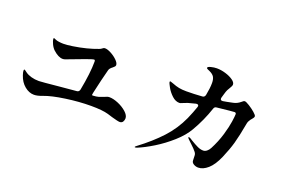

<svg xmlns="http://www.w3.org/2000/svg" viewBox="-100 -1110 2199 1473"><g transform="rotate(20 1000.0 -373.5)"><path d="M930 -165Q930 -150 922 -137Q914 -124 897 -124Q882 -124 830 -139Q813 -145 791 -151Q743 -165 650 -165Q552 -165 444 -149.5Q336 -134 276 -111Q235 -95 207 -95Q167 -95 130.5 -125Q94 -155 77 -206Q69 -230 69 -241Q69 -252 74 -252Q77 -252 84.5 -246Q92 -240 98 -236Q116 -223 144.5 -215Q173 -207 207 -207Q225 -207 377 -222L508 -234Q525 -235 530 -255Q558 -400 558 -493Q558 -507 550 -507Q539 -507 484.5 -487Q430 -467 373 -445L341 -433Q332 -429 320 -429Q285 -429 242 -468Q225 -484 213 -509.5Q201 -535 201 -550Q201 -557 204 -557Q206 -557 218.5 -551Q231 -545 247 -543Q268 -540 285 -540Q314 -540 360 -547Q472 -564 558 -597Q570 -601 581 -610Q584 -613 588.5 -615Q593 -617 600 -617Q619 -617 648.5 -601.5Q678 -586 700.5 -564Q723 -542 723 -525Q723 -518 718.5 -512.5Q714 -507 704 -499Q682 -483 678 -467Q656 -385 630 -267Q624 -244 630 -244H637Q662 -245 679.5 -250Q697 -255 719 -264Q743 -276 759 -276Q791 -276 831.5 -259Q872 -242 901 -216Q930 -190 930 -165Z M1857 -519Q1857 -513 1852.5 -506Q1848 -499 1843 -493.5Q1838 -488 1834 -483Q1820 -464 1817 -446Q1797 -336 1780 -276Q1763 -216 1732 -144Q1700 -70 1660.5 -35.5Q1621 -1 1582 -1Q1562 -1 1544.5 -11.5Q1527 -22 1527 -40Q1527 -73 1525.5 -83.5Q1524 -94 1517 -104Q1499 -127 1473 -150.5Q1447 -174 1442 -180Q1433 -189 1433 -193Q1433 -197 1437 -197Q1440 -197 1450 -192L1469 -180Q1502 -160 1526.5 -148.5Q1551 -137 1574 -137Q1588 -137 1602 -147.5Q1616 -158 1626 -177Q1661 -244 1680.5 -310.5Q1700 -377 1706.5 -423Q1713 -469 1713 -484Q1713 -497 1699 -497Q1686 -497 1558 -483Q1541 -482 1536 -465Q1501 -360 1445 -264Q1411 -205 1347.5 -148.5Q1284 -92 1214 -49Q1144 -6 1089 16Q1080 19 1076 19Q1071 19 1071 16Q1071 13 1083 4Q1187 -74 1260 -153Q1333 -232 1378 -331Q1403 -388 1419 -435Q1421 -441 1421 -444Q1421 -452 1415 -455Q1409 -458 1399 -456Q1362 -447 1338 -440Q1323 -435 1297 -424Q1285 -418 1277 -418Q1245 -418 1216.5 -444.5Q1188 -471 1170 -503Q1152 -535 1152 -544Q1152 -550 1157 -550Q1160 -550 1181 -542Q1211 -530 1236.5 -525Q1262 -520 1297 -520Q1357 -520 1427 -525Q1444 -526 1449 -545Q1461 -605 1461 -647Q1461 -678 1450 -696.5Q1439 -715 1407 -729Q1402 -731 1395.5 -734Q1389 -737 1387 -739Q1385 -741 1385 -744Q1385 -753 1410 -759.5Q1435 -766 1458 -766Q1492 -766 1529 -755Q1566 -744 1591 -726.5Q1616 -709 1616 -691Q1616 -679 1604 -661Q1595 -647 1589 -635Q1583 -623 1576 -598L1567 -567Q1566 -564 1566 -559Q1566 -551 1571 -547.5Q1576 -544 1586 -545Q1613 -549 1664 -560Q1696 -566 1723 -589Q1736 -602 1746 -602Q1756 -602 1783.5 -585Q1811 -568 1834 -548Q1857 -528 1857 -519Z"/></g></svg>

Font: Shippori Mincho B1 ExtraBold
Style: Regular
Weight: 800
Designer: FONTDASU
Foundry: FONTDASU / Google Inc. / but / Adobe
Version: Version 3.110; ttfautohint (v1.8.3)